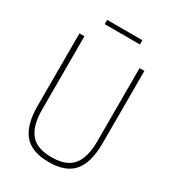

<svg xmlns="http://www.w3.org/2000/svg" viewBox="-212 -1008 1023 1134"><g transform="rotate(30 299.5 -441.0)"><path d="M300 9Q183 9 130.5 -53.8Q78 -116.5 78 -246V-740H112V-241Q112 -131.5 155.5 -77.8Q199 -24 300 -24Q401.5 -24 444.8 -77.8Q488 -131.5 488 -241V-740H521V-246Q521 -116.5 469 -53.8Q417 9 300 9ZM180 -862V-891H420V-862Z"/></g></svg>

Font: Encode Sans Condensed Condensed Thin
Style: Regular
Weight: 100
Width: 3
Designer: Multiple Designers
Foundry: Impallari Type
Version: Version 3.000; ttfautohint (v1.8.3) -l 8 -r 50 -G 200 -x 14 